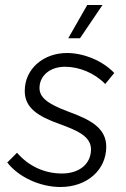

<svg xmlns="http://www.w3.org/2000/svg" viewBox="-20 -740 506 768"><path d="M222 8C328 8 405 -60 405 -153C405 -229 340 -262 252 -294C169 -325 138 -351 138 -388C138 -438 181 -473 240 -473C297 -473 358 -448 401 -404L437 -448C392 -496 316 -528 248 -528C155 -528 79 -466 79 -376C79 -308 132 -275 218 -244C290 -218 345 -194 344 -141C343 -83 296 -46 228 -46C157 -46 94 -76 48 -129L9 -90C56 -30 142 8 222 8ZM300 -587 390 -720H329L253 -587Z"/></svg>

Font: Fixel Text 20240404 Light
Style: Italic
Weight: 300
Width: 4
Italic angle: -10°
Designer: AlfaBravo + MacPaw
Foundry: Kyrylo Tkachov, Marchela Mozhyna, Serhii Makarenko, Maria Weinstein, Zakhar Kryvoshyya
Version: Version 1.211;Glyphs 3.2 (3225)